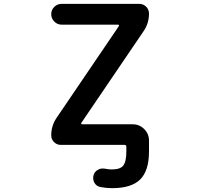

<svg xmlns="http://www.w3.org/2000/svg" viewBox="-20 -774 1040 1001"><path d="M564.5 207Q534.2 207 503.9 201.2Q483.4 197.3 472.7 179.7Q465.8 167 465.8 153.3Q465.8 146.5 467.8 139.6Q472.7 121.1 490.2 111.3Q502 104.5 515.6 104.5Q521.5 104.5 527.3 105.5Q545.9 109.4 562.5 109.4Q606.4 109.4 622.1 89.8Q638.7 69.3 638.7 15.6V-8.8Q638.7 -18.6 628.9 -18.6H296.9Q276.4 -18.6 261.7 -33.2Q247.1 -47.9 247.1 -68.4Q247.1 -119.1 275.4 -160.2L599.6 -637.7Q601.6 -640.6 600.1 -643.1Q598.6 -645.5 594.7 -645.5H300.8Q279.3 -645.5 263.2 -661.6Q247.1 -677.7 247.1 -700.2Q247.1 -722.7 263.2 -738.3Q279.3 -753.9 300.8 -753.9H706.1Q726.6 -753.9 741.7 -739.3Q756.8 -724.6 756.8 -703.1Q756.8 -652.3 728.5 -611.3L404.3 -133.8Q402.3 -130.9 403.8 -128.4Q405.3 -126 409.2 -126H671.9Q707 -126 731.9 -101.1Q756.8 -76.2 756.8 -41V15.6Q756.8 116.2 710.9 161.6Q665 207 564.5 207Z"/></svg>

Font: Rounded-X Mgen+ 2m medium
Style: Regular
Weight: 500
Designer: [Source Han Sans]
Ryoko NISHIZUKA  (kana & ideographs); Paul D. Hunt (Latin, Greek & Cyrillic); Wenlong ZHANG  (bopomofo
Version: Version 1.059.20150602